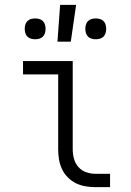

<svg xmlns="http://www.w3.org/2000/svg" viewBox="-20 -772 540 792"><path d="M374 0Q354 0 333 -3.5Q312 -7 293.5 -16Q275 -25 260 -40Q245 -55 236 -74Q227 -93 223.5 -113.5Q220 -134 220 -155V-465H75V-520H280V-155Q280 -135 285.5 -116Q291 -97 304 -82.5Q317 -68 336 -61.5Q355 -55 374 -55H434V0ZM375 -610Q366 -610 357.5 -612.5Q349 -615 343 -621Q337 -627 334.5 -635.5Q332 -644 332 -653Q332 -662 334.5 -670.5Q337 -679 343 -685Q349 -691 357.5 -693.5Q366 -696 375 -696Q384 -696 392.5 -693.5Q401 -691 407 -685Q413 -679 415.5 -670.5Q418 -662 418 -653Q418 -644 415.5 -635.5Q413 -627 407 -621Q401 -615 392.5 -612.5Q384 -610 375 -610ZM125 -610Q116 -610 107.5 -612.5Q99 -615 93 -621Q87 -627 84.5 -635.5Q82 -644 82 -653Q82 -662 84.5 -670.5Q87 -679 93 -685Q99 -691 107.5 -693.5Q116 -696 125 -696Q134 -696 142.5 -693.5Q151 -691 157 -685Q163 -679 165.5 -670.5Q168 -662 168 -653Q168 -644 165.5 -635.5Q163 -627 157 -621Q151 -615 142.5 -612.5Q134 -610 125 -610ZM217 -600 228 -752H294L272 -600Z"/></svg>

Font: Iosevka Custom Light
Style: Regular
Weight: 300
Monospace: yes
Designer: Belleve Invis
Foundry: Belleve Invis
Version: Version 27.3.5